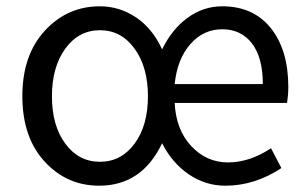

<svg xmlns="http://www.w3.org/2000/svg" viewBox="-20 -577 977 610"><path d="M295 13Q192 13 121.5 -64Q51 -141 51 -271.5Q51 -402 122.5 -479.5Q194 -557 297 -557Q360 -557 412.5 -521.5Q465 -486 495 -420Q526 -484 576 -520.5Q626 -557 686 -557Q785 -557 840.5 -487.5Q896 -418 896 -300Q896 -276 892 -250H535Q539 -165 587.5 -113Q636 -61 704.5 -61Q773 -61 841 -106L874 -43Q789 13 696 13Q633 13 580 -23Q527 -59 495 -122Q431 13 295 13ZM145 -271Q145 -178 187.5 -120.5Q230 -63 297.5 -63Q365 -63 407.5 -120.5Q450 -178 450 -271Q450 -364 407.5 -422.5Q365 -481 297.5 -481Q230 -481 187.5 -422.5Q145 -364 145 -271ZM535 -310H815Q815 -394 780.5 -439Q746 -484 686 -484Q626 -484 584.5 -436.5Q543 -389 535 -310Z"/></svg>

Font: Swei Fan Sans CJK TC
Style: Regular
Weight: 400
Version: Version 2.130